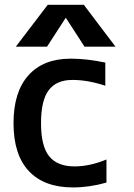

<svg xmlns="http://www.w3.org/2000/svg" viewBox="-20 -781 566 811"><path d="M278.3 -533.2Q347.7 -533.2 424.8 -516.6V-418.9Q350.6 -443.4 286.1 -443.4Q218.8 -443.4 186 -400.4Q153.3 -357.4 153.3 -260.7Q153.3 -163.1 188 -120.6Q222.7 -78.1 294.9 -78.1Q359.4 -78.1 429.7 -107.4V-9.8Q357.4 10.7 288.1 10.7Q167 10.7 102.1 -58.1Q37.1 -127 37.1 -260.7Q37.1 -392.6 100.1 -462.9Q163.1 -533.2 278.3 -533.2ZM257.8 -706.1 178.7 -584H46.9L181.6 -760.7H334L467.8 -584H336.9Z"/></svg>

Font: Gen Shin Gothic Medium
Style: Regular
Weight: 500
Designer: [Source Han Sans]
Ryoko NISHIZUKA  (kana & ideographs); Paul D. Hunt (Latin, Greek & Cyrillic); Wenlong ZHANG  (bopomofo
Version: Version 1.002.20150607